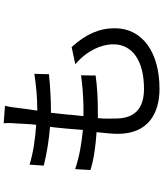

<svg xmlns="http://www.w3.org/2000/svg" viewBox="58 -893 884 1040"><g transform="rotate(-90 500.0 -373.0)"><path d="M867 -193C867 -279 834 -351 765 -427L672 -407C745 -345 780 -268 780 -201C780 -98 691 -35 539 -35C425 -35 378 -92 378 -189C378 -213 376 -245 380 -285H416C484 -285 545 -288 611 -297L612 -376C555 -368 500 -364 444 -363H434C426 -363 418 -363 410 -363H391C393 -379 394 -395 396 -411L397 -421C397 -423 397 -424 398 -426V-436C399 -439 399 -442 399 -445L400 -455C403 -483 406 -511 409 -539H416C475 -539 522 -542 567 -545L577 -546L586 -547L595 -548C603 -548 610 -549 618 -550L620 -629C562 -620 498 -613 421 -613C427 -655 432 -689 435 -715C438 -737 440 -761 447 -788L352 -795C354 -776 354 -755 351 -721C349 -692 349 -659 344 -619C270 -624 191 -635 128 -655L123 -578C186 -562 260 -550 333 -544C330 -523 328 -502 326 -480L325 -471C324 -456 322 -441 321 -426L320 -411C319 -399 318 -388 317 -376L316 -366C245 -373 170 -385 104 -408L99 -325C160 -306 229 -297 304 -292C299 -245 295 -205 295 -177C295 -13 405 49 539 49C737 49 867 -44 867 -193Z"/></g></svg>

Font: Glow Sans SC Normal Book
Style: Regular
Weight: 500
Designer: Ryoko NISHIZUKA (kana, bopomofo & ideographs); Paul D. Hunt (Latin, Greek & Cyrillic); Sandoll Communications, Soo-young
Version: Version 0.93